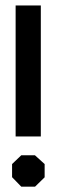

<svg xmlns="http://www.w3.org/2000/svg" viewBox="-20 -697 211 714"><path d="M38.1 -189.5V-676.8H131.8V-189.5ZM109.9 -119.6 146 -86.9V-37.6L110.4 -2.9H59.1L24.9 -38.1V-86.9L59.1 -119.6Z"/></svg>

Font: Gap Sans
Style: Bold
Weight: 400
Designer: Alexandre Liziard and Etienne Ozeray
Foundry: Interstices.io
Version: Version 1.610